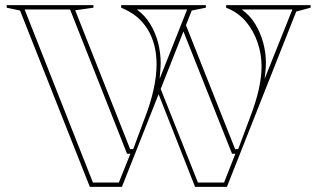

<svg xmlns="http://www.w3.org/2000/svg" viewBox="-20 -728 1236 748"><path d="M740 0 592 -376 700 -641 896 -147H908L955 -273Q977 -330 988 -379Q999 -428 999 -469Q999 -518 983 -564Q967 -610 937 -645Q907 -680 861 -698V-708H1190V-698L1134 -683L864 0ZM330 0 58 -687 6 -698V-708H344V-698L273 -688L487 -147H499L544 -268Q566 -324 578 -378Q590 -432 590 -477Q590 -557 555 -614Q520 -671 452 -698V-708H782V-698L727 -687L455 0ZM488 -129H475L253 -691H76L342 -17H443ZM602 -421 709 -691H513Q545 -668 565.5 -634Q586 -600 596 -561Q606 -522 606 -482Q606 -470 604.5 -454.5Q603 -439 602 -421ZM751 -17H853L897 -129H884L694 -607L605 -384ZM1011 -421 1119 -691H922Q954 -668 974.5 -634Q995 -600 1005.5 -561Q1016 -522 1016 -482Q1016 -470 1014.5 -454.5Q1013 -439 1011 -421Z"/></svg>

Font: Kalnia Glaze Thin SemiBold
Style: Regular
Weight: 600
Version: Version 1.110